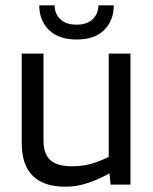

<svg xmlns="http://www.w3.org/2000/svg" viewBox="-20 -696 578 724"><path d="M62 -156V-494H144V-166Q144 -116 169.5 -92.5Q195 -69 252 -69Q300 -69 340.5 -83.5Q381 -98 412 -116V-52Q377 -33 346.5 -19.5Q316 -6 286.5 1Q257 8 226 8Q145 8 103.5 -33Q62 -74 62 -156ZM472 -494V0H397L393 -41H390V-494ZM409 -676Q409 -619 373 -583Q337 -547 269 -547Q201 -547 164.5 -583Q128 -619 128 -676H186Q186 -644 207.5 -623.5Q229 -603 269 -603Q308 -603 329.5 -623.5Q351 -644 351 -676Z"/></svg>

Font: Blinker
Style: Regular
Weight: 400
Designer: Juergen Huber
Foundry: supertype
Version: 1.017